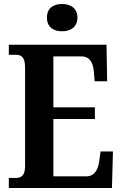

<svg xmlns="http://www.w3.org/2000/svg" viewBox="-20 -937 610 957"><path d="M290 -781C331 -781 366 -802 366 -849C366 -897 331 -917 290 -917C246 -917 214 -897 214 -849C214 -802 246 -781 290 -781ZM24 0H538L543 -182H481L475 -136C469 -92 452 -58 410 -58H246V-344H453V-402H246V-656H385C427 -656 444 -626 448 -578L452 -532H514L511 -714H24V-664H57C84 -664 105 -656 105 -600V-110C105 -63 87 -50 59 -50H24Z"/></svg>

Font: Noto Serif Thai Condensed
Style: Bold
Weight: 700
Width: 3
Designer: Monotype Design Team
Foundry: Monotype Imaging Inc.
Version: Version 2.002